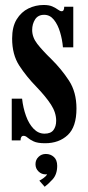

<svg xmlns="http://www.w3.org/2000/svg" viewBox="-20 -550 345 752"><path d="M156.5 11Q127 11 111.8 3.8Q96.5 -3.5 88.2 -10.8Q80 -18 72.5 -18Q60.5 -18 60.5 0H26V-163.5H66.5Q70.5 -127.5 81.8 -96.2Q93 -65 111.5 -45.8Q130 -26.5 154.5 -26.5Q179 -26.5 189.5 -40.8Q200 -55 200 -77Q200 -109 179.8 -140.2Q159.5 -171.5 123.5 -209Q83.5 -250 55.5 -293Q27.5 -336 27.5 -399Q27.5 -445 45.2 -474Q63 -503 91.2 -516.8Q119.5 -530.5 151 -530.5Q173 -530.5 186.2 -524.2Q199.5 -518 207.5 -512Q215.5 -506 221.5 -506Q231.5 -506 231.5 -523.5H267V-364.5H226.5Q224 -395 215.2 -424.2Q206.5 -453.5 191 -472.8Q175.5 -492 153 -492Q129 -492 117.5 -474Q106 -456 106 -432.5Q106 -404 126 -378.2Q146 -352.5 181.5 -318Q220.5 -279.5 250 -234.5Q279.5 -189.5 279.5 -125Q279.5 -53 245.2 -21Q211 11 156.5 11ZM155 181.5 134 157.5Q139 155.5 150 147.8Q161 140 164.5 132.5Q163 133 159 133Q142.5 133 130.8 121.5Q119 110 119 93Q119 76 130.8 64.5Q142.5 53 159.5 53Q178 53 191 64.8Q204 76.5 204 99.5Q204 133 185.8 152.8Q167.5 172.5 155 181.5Z"/></svg>

Font: Imbue 10pt
Style: Bold
Weight: 700
Designer: Tyler Finck
Foundry: Etcetera Type Company
Version: Version 1.102; ttfautohint (v1.8.3)